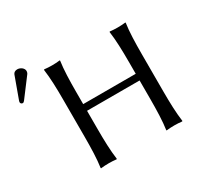

<svg xmlns="http://www.w3.org/2000/svg" viewBox="-178 -908 1128 1095"><g transform="rotate(-30 385.5 -361.0)"><path d="M631 -445V-365H285V-445C285 -520 287 -592 295 -645L294 -648C282 -646 254 -645 242 -645C230 -645 203 -646 191 -648L189 -645C197 -588 199 -520 199 -445V-200C199 -125 197 -54 189 0L190 3C202 1 230 0 242 0C254 0 281 1 293 3L295 0C287 -57 285 -125 285 -200V-321H631V-200C631 -125 629 -54 621 0L622 3C634 1 662 0 674 0C686 0 713 1 725 3L727 0C719 -57 717 -125 717 -200V-445C717 -520 719 -592 727 -645L726 -648C714 -646 686 -645 674 -645C662 -645 635 -646 623 -648L621 -645C629 -588 631 -520 631 -445ZM58 -725C45 -725 34 -719 30 -708L-22 -565C-23 -562 -24 -558 -24 -555C-24 -548 -18 -542 -10 -542C-6 -542 -1 -546 2 -550L94 -672C98 -677 100 -685 100 -690C100 -710 78 -725 58 -725Z"/></g></svg>

Font: Libertinus Sans
Style: Regular
Weight: 400
Designer: Philipp H. Poll, Khaled Hosny
Foundry: Caleb Maclennan
Version: Version 7.050;RELEASE